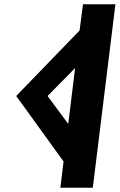

<svg xmlns="http://www.w3.org/2000/svg" viewBox="-20 -880 561 900"><path d="M56 -430 278 -123 263 0H415L521 -860H369L353 -737ZM300 -299 203 -430 332 -561Z"/></svg>

Font: Ny Stormning
Style: SvKr
Weight: 900
Designer: Robert Jablonski, Mew Too
Foundry: Cannot Into Space Fonts
Version: Version 0.90